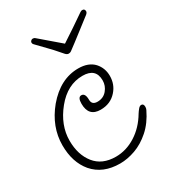

<svg xmlns="http://www.w3.org/2000/svg" viewBox="-154 -668 681 767"><g transform="rotate(-30 186.5 -284.5)"><path d="M173 19Q94 19 50 -32Q9 -81 9 -159Q9 -244 69 -317Q134 -394 217 -394Q264 -394 289 -367Q312 -341 312 -305Q312 -266 287 -238Q259 -206 213 -206Q158 -206 158 -265Q158 -295 174 -295Q192 -295 192 -264Q192 -240 218 -240Q245 -240 261.5 -259.5Q278 -279 278 -304Q278 -360 217 -360Q147 -360 95 -296Q43 -232 43 -161Q43 -96 76 -54.5Q109 -13 172 -13Q220 -13 263.5 -40.5Q307 -68 336 -117Q341 -125 348 -133.5Q355 -142 362 -142Q373 -142 373 -127Q373 -120 370 -114Q347 -66 313.5 -36.5Q280 -7 243.5 6Q207 19 173 19ZM214 -464Q207 -464 200 -471.5Q193 -479 182 -492Q173 -503 152 -524.5Q131 -546 111 -567Q107 -571 107 -576Q107 -581 111 -584.5Q115 -588 119 -588Q123 -588 125.5 -587Q128 -586 130 -584L221 -506Q249 -524 280 -545Q311 -566 337 -584Q343 -588 347 -588Q359 -588 359 -576Q359 -570 352 -564Q324 -543 297 -521.5Q270 -500 256 -490Q234 -474 228 -469Q222 -464 214 -464Z"/></g></svg>

Font: Send Flowers
Style: Regular
Weight: 400
Designer: Robert E. Leuschke
Foundry: Robert E. Leuschke
Version: Version 1.010; ttfautohint (v1.8.4.7-5d5b)